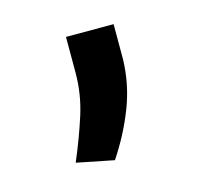

<svg xmlns="http://www.w3.org/2000/svg" viewBox="-51 -146 373 354"><g transform="rotate(-15 135.0 30.5)"><path d="M191.8 -90.9V-24.1Q190.7 22.7 173.8 66.6Q157 110.4 129.3 152L58.2 137.8Q76.3 95.2 88.6 56.5Q100.9 17.8 100.9 -22.7V-90.9Z"/></g></svg>

Font: Inter UI
Style: Regular
Weight: 400
Designer: Rasmus Andersson
Foundry: rsms
Version: Version 2.2